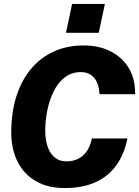

<svg xmlns="http://www.w3.org/2000/svg" viewBox="-20 -940 704 972"><path d="M307 12Q222 12 161.5 -23Q101 -58 69 -121.5Q37 -185 37 -270Q37 -370 62.5 -451Q88 -532 136 -590Q184 -648 252 -679Q320 -710 404 -710Q479 -710 538 -681Q597 -652 631 -597Q665 -542 664 -463H484Q481 -517 456.5 -546Q432 -575 390 -575Q342 -575 307.5 -548Q273 -521 251.5 -477Q230 -433 219.5 -381Q209 -329 209 -279Q209 -235 220.5 -199.5Q232 -164 256 -143.5Q280 -123 316 -123Q367 -123 400.5 -153Q434 -183 445 -239H625Q610 -162 570.5 -105.5Q531 -49 465.5 -18.5Q400 12 307 12ZM314 -774 345 -920H511L480 -774Z"/></svg>

Font: Azeret Mono Thin
Style: Bold Italic
Weight: 700
Italic angle: -12°
Version: Version 1.002